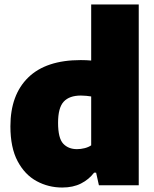

<svg xmlns="http://www.w3.org/2000/svg" viewBox="-20 -828 688 858"><path d="M258 10Q196.5 10 143.8 -18.5Q91 -47 58.8 -107.5Q26.5 -168 26.5 -263.5Q26.5 -404 106.2 -481.8Q186 -559.5 341 -559.5Q353.5 -559.5 365.2 -559Q377 -558.5 387.5 -557.5V-808H600V0H422L409.5 -56.5H400.5Q377.5 -26 342 -8Q306.5 10 258 10ZM324 -161.5Q341 -161.5 358 -165.8Q375 -170 387.5 -178.5V-397Q378 -398.5 365.5 -399.8Q353 -401 341.5 -401Q290 -401 264.8 -373.8Q239.5 -346.5 239.5 -279.5Q239.5 -210.5 262.5 -186Q285.5 -161.5 324 -161.5Z"/></svg>

Font: Encode Sans Black
Style: Regular
Weight: 900
Designer: Multiple Designers
Foundry: Impallari Type
Version: Version 3.002; ttfautohint (v1.8.3) -l 8 -r 50 -G 200 -x 14 